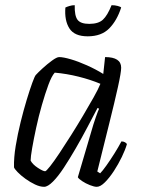

<svg xmlns="http://www.w3.org/2000/svg" viewBox="-20 -720 542 740"><path d="M150 0Q134 0 115 -9Q96 -18 78 -31Q60 -44 48 -56.5Q36 -69 34 -75Q33 -112 40.5 -157.5Q48 -203 59.5 -249.5Q71 -296 83 -335.5Q95 -375 104.5 -401Q114 -427 118 -431Q126 -440 144 -456.5Q162 -473 180.5 -486.5Q199 -500 208 -500Q224 -500 253 -491.5Q282 -483 315.5 -468Q349 -453 378 -435L385 -500Q447 -500 447 -459Q447 -441 434.5 -384.5Q422 -328 401 -244Q380 -160 355 -59L366 -52Q375 -61 390 -82Q405 -103 421 -128.5Q437 -154 448 -175Q456 -175 462 -171.5Q468 -168 469 -164Q463 -143 449.5 -115Q436 -87 419 -61Q402 -35 384.5 -17.5Q367 0 353 0Q343 0 326.5 -6.5Q310 -13 296.5 -22Q283 -31 280 -37L331 -210Q340 -242 349.5 -269Q359 -296 362 -301L356 -304Q338 -270 316.5 -229Q295 -188 271.5 -147.5Q248 -107 226 -73.5Q204 -40 184 -20Q164 0 150 0ZM154 -60Q158 -60 173 -79Q188 -98 209 -129.5Q230 -161 254 -199Q278 -237 300.5 -275Q323 -313 341 -345Q359 -377 367 -397Q329 -413 283 -424.5Q237 -436 191 -440Q179 -427 166.5 -393Q154 -359 141.5 -315.5Q129 -272 119.5 -228Q110 -184 104 -149.5Q98 -115 98 -101Q106 -86 126 -73Q146 -60 154 -60ZM318 -580Q267 -580 247.5 -610.5Q228 -641 232 -691Q238 -694 248 -697Q258 -700 268 -700Q267 -659 279 -643.5Q291 -628 324 -628Q359 -628 376.5 -644Q394 -660 410 -700Q423 -700 434 -697Q445 -694 447 -691Q431 -641 401 -610.5Q371 -580 318 -580Z"/></svg>

Font: Texturina Thin
Style: Italic
Weight: 100
Italic angle: -11°
Designer: Guillermo Torres Carreño
Foundry: Omnibus-Type
Version: Version 1.002; ttfautohint (v1.8.3)